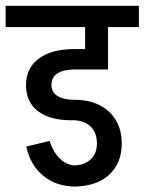

<svg xmlns="http://www.w3.org/2000/svg" viewBox="-45 -658 512 681"><path d="M223.8 3.8Q155.5 3.8 109.2 -33.8Q63 -71.2 48.2 -138.2L131.2 -158.2Q144.2 -117 168.8 -94.1Q193.2 -71.2 223.8 -71.2ZM-25 -562V-637.5H447.5V-562ZM212.8 3.8V-71.2Q253.8 -71.2 276.2 -92.4Q298.8 -113.5 298.8 -148.8H386.8Q386.8 -78 340.8 -37Q294.8 4 212.8 3.8ZM207 -231.5Q131.8 -231.5 89.5 -263.9Q47.2 -296.2 47.2 -356.5L137.5 -357.8Q137.5 -331 159 -317.5Q180.5 -304 219.5 -304ZM298.8 -148.8Q298.8 -189 274.5 -211Q250.2 -233 207 -231.5L219.5 -304Q271 -304 308.2 -285Q345.5 -266 366.1 -231.4Q386.8 -196.8 386.8 -148.8ZM47.2 -356.5Q47.2 -416.2 92.5 -450.1Q137.8 -484 218.2 -484V-411.5Q180.2 -411.5 158.9 -397.6Q137.5 -383.8 137.5 -357.8ZM218.2 -411.5V-484H338.2V-411.5ZM257 -445V-618.8H338.2V-445Z"/></svg>

Font: Akshar Light
Style: Regular
Weight: 300
Designer: Tall Chai
Foundry: Tall Chai
Version: Version 1.100